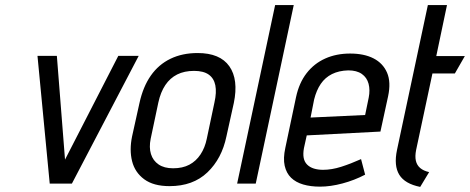

<svg xmlns="http://www.w3.org/2000/svg" viewBox="-20 -720 1843 753"><path d="M127 -501 175 0H262L524 -501H444L235 -94L203 -501Z M868 -185 897 -316Q916 -408 879.5 -460Q843 -512 755 -512Q695 -512 648.5 -489.5Q602 -467 571.5 -423.5Q541 -380 527 -316L498 -185Q487 -132 498 -88Q509 -44 545.5 -17Q582 10 645 10Q737 10 793.5 -44Q850 -98 868 -185ZM821 -318 791 -176Q784 -141 766.5 -114.5Q749 -88 722.5 -74Q696 -60 659 -60Q624 -60 602 -75Q580 -90 572 -116Q564 -142 571 -176L601 -318Q610 -359 628.5 -386.5Q647 -414 675 -428Q703 -442 741 -442Q778 -442 798.5 -427.5Q819 -413 824.5 -385.5Q830 -358 821 -318Z M910 0H983L1132 -700H1059Z M1172 -139 1183 -189 1472 -204 1502 -342Q1514 -398 1498 -435Q1482 -472 1445 -491Q1408 -510 1353 -510Q1299 -510 1255.5 -490.5Q1212 -471 1182.5 -433Q1153 -395 1141 -339L1099 -140Q1090 -99 1096.5 -70Q1103 -41 1121.5 -23Q1140 -5 1169 3.5Q1198 12 1235 12Q1276 12 1323 -0.5Q1370 -13 1412 -35L1396 -96Q1356 -78 1318.5 -66Q1281 -54 1247 -54Q1227 -54 1211 -59Q1195 -64 1184.5 -74.5Q1174 -85 1171 -101Q1168 -117 1172 -139ZM1426 -337 1412 -269 1198 -259 1212 -330Q1221 -366 1238 -391Q1255 -416 1282 -429.5Q1309 -443 1346 -444Q1379 -444 1399 -430Q1419 -416 1425.5 -391.5Q1432 -367 1426 -337Z M1612 -132 1676 -432H1764L1803 -500H1691L1733 -700H1658L1537 -132Q1524 -70 1546 -34.5Q1568 1 1628 13L1663 -45Q1641 -50 1628 -61Q1615 -72 1611 -89.5Q1607 -107 1612 -132Z"/></svg>

Font: Advent Pro Medium
Style: Italic
Weight: 500
Italic angle: -12°
Version: Version 3.000